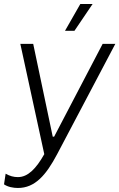

<svg xmlns="http://www.w3.org/2000/svg" viewBox="-40 -738 593 954"><path d="M49 196C134 196 189 132 244 28L533 -520H470L229 -59H222L125 -520H61L180 28C139 101 98 142 49 142C28 142 9 137 -12 125L-20 178C-1 191 26 196 49 196ZM330 -585 420 -718H359L283 -585Z"/></svg>

Font: Fixel Text 20240404 Light
Style: Italic
Weight: 300
Width: 4
Italic angle: -10°
Designer: AlfaBravo + MacPaw
Foundry: Kyrylo Tkachov, Marchela Mozhyna, Serhii Makarenko, Maria Weinstein, Zakhar Kryvoshyya
Version: Version 1.211;Glyphs 3.2 (3225)